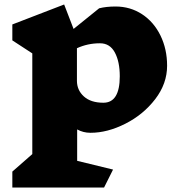

<svg xmlns="http://www.w3.org/2000/svg" viewBox="-20 -582 815 856"><path d="M324 -5V135L484 174L444 254H35V183L124 105V-344L35 -402V-473L266 -562L308 -453L422 -545Q454 -553 495 -553Q561 -553 613.5 -518.5Q666 -484 695.5 -423.5Q725 -363 725 -289Q725 -209 672 -140Q619 -71 539 -30.5Q459 10 384 10H383Q351 10 324 -5ZM323 -367V-222Q323 -180 354 -152Q385 -124 441 -124Q514 -124 514 -242Q514 -307 492 -348Q470 -389 426 -389H425Q371 -389 323 -367Z"/></svg>

Font: Inknut Antiqua Black
Style: Regular
Weight: 900
Designer: Claus Eggers Sørensen
Foundry: Claus Eggers Sørensen
Version: Version 1.003; ttfautohint (v1.8.2) -l 8 -r 50 -G 200 -x 14 